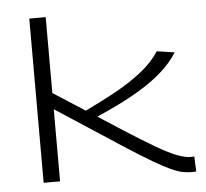

<svg xmlns="http://www.w3.org/2000/svg" viewBox="-53 -796 923 862"><g transform="rotate(-5 408.5 -365.0)"><path d="M774 10Q756 10 735.5 6Q715 2 684 -12Q653 -26 603.5 -55Q554 -84 477 -134L184 -325V0H110V-740H184V-398L327 -306Q396 -339 462 -375Q528 -411 581.5 -452.5Q635 -494 667 -544L747 -532Q719 -487 675.5 -448.5Q632 -410 580.5 -378.5Q529 -347 476 -321Q423 -295 376 -275L484 -205Q570 -150 626 -117.5Q682 -85 717.5 -71.5Q753 -58 778 -58Q781 -58 785.5 -58Q790 -58 794 -59L797 9Q793 10 787 10Q781 10 774 10Z"/></g></svg>

Font: Georama ExtraExtended Light
Style: Regular
Weight: 300
Width: 8
Designer: Jean-Baptiste Levee
Foundry: Production Type
Version: Version 1.000